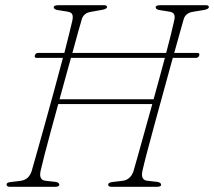

<svg xmlns="http://www.w3.org/2000/svg" viewBox="-20 -720 825 740"><path d="M136.5 -61.5Q129 -27 154 -23.5L193.5 -19Q208.5 -17 208.5 -8Q208.5 -3.5 203.5 -1.8Q198.5 0 192.5 0H19Q5.5 0 5.5 -8Q4.5 -17 22 -18.5L59 -23Q91 -27 102 -60.5Q109 -85 122.8 -133.8Q136.5 -182.5 153.8 -244.5Q171 -306.5 189 -372.2Q207 -438 222.5 -497H121Q111.5 -497 114.5 -506.5Q117 -516 127 -516H228Q238 -555.5 246.2 -588Q254.5 -620.5 259 -641.5Q262 -656.5 258.5 -664.5Q255 -672.5 241 -675L203.5 -681Q187 -683.5 187 -692.5Q187 -700 207.5 -700H380Q392.5 -700 392.5 -693.5Q392.5 -685 373 -682L331 -674.5Q302 -670 295 -645Q288.5 -623 279.2 -589.8Q270 -556.5 259 -516H620.5Q631 -555.5 639 -588Q647 -620.5 651.5 -641.5Q655 -656.5 651.2 -664.5Q647.5 -672.5 633.5 -675L596 -681Q579.5 -683.5 580 -692.5Q580 -700 599 -700H773Q785 -700 785 -693Q785 -685 766 -681.5L723.5 -674.5Q694.5 -670 687.5 -644.5Q681.5 -622.5 672 -589.5Q662.5 -556.5 651.5 -516H741Q750.5 -516 748 -506.5Q745 -497 735.5 -497H646Q629.5 -437 611.2 -370.5Q593 -304 576 -242Q559 -180 546.5 -132.2Q534 -84.5 529 -61.5Q521.5 -27 546.5 -23.5L586 -19Q601 -16.5 601 -7.5Q601 -3.5 596 -1.8Q591 0 585 0H410.5Q397 0 397 -8Q396.5 -16.5 413.5 -18.5L451.5 -23Q483.5 -27 494.5 -60.5Q500.5 -81.5 511.8 -121.2Q523 -161 537.2 -212.2Q551.5 -263.5 567 -319H204.5Q189 -262.5 175 -211.2Q161 -160 151 -120.8Q141 -81.5 136.5 -61.5ZM209.5 -337.5H572Q583.5 -378.5 594.5 -419.2Q605.5 -460 615.5 -497H253.5Q243 -459.5 231.8 -418.8Q220.5 -378 209.5 -337.5Z"/></svg>

Font: Fraunces 72pt S050 Thin
Style: Italic
Weight: 100
Italic angle: -16°
Version: Version 1.000; ttfautohint (v1.8.3)